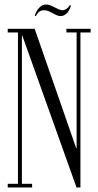

<svg xmlns="http://www.w3.org/2000/svg" viewBox="-20 -826 434 846"><path d="M317.2 0H334.4V-699H317.6V-173.5H315.6L132.8 -699H59.1V0H76.5V-670.1H77.9ZM272.6 -699V-683H379.4V-699ZM14.1 -16V0H121.5V-16ZM14.1 -699V-683H59.1V-699ZM292.9 -801 287.9 -803.2Q280.6 -792 272.3 -786.5Q264 -781 256.9 -781Q246.2 -781 233.2 -787.6Q220.2 -794.1 206.9 -800.4Q193.5 -806.6 180.6 -805.9Q165.8 -805.5 152.6 -791.9Q139.5 -778.2 133.1 -757.1L138 -754.9Q144.2 -768.1 153.2 -774.5Q162.1 -780.9 173.1 -780.9Q186.2 -780.9 198.9 -774.6Q211.5 -768.4 223.9 -761.8Q236.2 -755.2 247.9 -755.2Q260.1 -755.2 272.3 -765.5Q284.5 -775.8 292.9 -801Z"/></svg>

Font: Emberly Black
Style: Regular
Weight: 900
Designer: Rajesh Rajput
Foundry: Rajesh Rajput
Version: Version 1.000